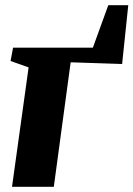

<svg xmlns="http://www.w3.org/2000/svg" viewBox="-20 -715 511 735"><path d="M394.5 -695H471L447.5 -470L250.5 -476.5L186 0H26L89.5 -457L20.5 -481.5L30 -532.5H335.5Z"/></svg>

Font: Merriweather 72pt Black
Style: Italic
Weight: 900
Italic angle: -7.8°
Version: Version 2.101